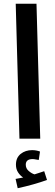

<svg xmlns="http://www.w3.org/2000/svg" viewBox="-20 -741 296 1026"><path d="M84 0 64 -721H175L195 0ZM231.2 220.7 216.2 173.8Q204.9 177.6 192.2 181.8Q179.6 186 164.6 190.7Q150.5 186.9 134.1 173.3Q117.7 159.7 117.7 139.1Q117.7 109.1 154.3 109.1Q161.8 109.1 170.2 111Q178.7 112.9 187.1 113.8L193.7 68.8Q174 61.3 151.5 61.3Q115.8 61.3 90.5 81.4Q65.2 101.6 65.2 139.1Q65.2 162.6 76.4 179.9Q87.7 197.3 103.6 207.6Q91.4 209.4 63.3 215.1L74.6 264.8Q160.8 246 231.2 220.7Z"/></svg>

Font: Noto Sans Arabic UI ExtraCondensed Semi
Style: Regular
Weight: 600
Width: 3
Designer: Nadine Chahine - Monotype Design Team
Foundry: Monotype Imaging Inc.
Version: Version 1.900